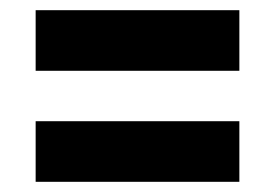

<svg xmlns="http://www.w3.org/2000/svg" viewBox="-20 -536 540 377"><path d="M50 -397H450V-516H50ZM50 -179H450V-298H50Z"/></svg>

Font: Noto Sans Mono ExtraCondensed ExtraBold
Style: Regular
Weight: 800
Width: 2
Designer: Monotype Design Team
Foundry: Monotype Imaging Inc.
Version: Version 2.014